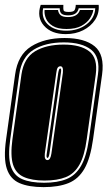

<svg xmlns="http://www.w3.org/2000/svg" viewBox="-27 -757 441 788"><path d="M152 11Q91 11 53 -5.5Q15 -22 1 -64.5Q-13 -107 -2 -185L35 -451Q46 -532 101 -566.5Q156 -601 238 -601Q320 -601 361.5 -567Q403 -533 392 -451L355 -186Q344 -107 319.5 -64.5Q295 -22 254 -5.5Q213 11 152 11ZM154 -7Q209 -7 246 -22Q283 -37 305.5 -76Q328 -115 338 -186L375 -451Q385 -523 347 -553Q309 -583 235 -583Q160 -583 111 -553Q62 -523 52 -451L15 -185Q5 -115 17 -76Q29 -37 63.5 -22Q98 -7 154 -7ZM156 -16Q104 -16 71 -30.5Q38 -45 26.5 -81.5Q15 -118 24 -185L61 -451Q71 -519 117 -546.5Q163 -574 234 -574Q304 -574 339.5 -546Q375 -518 366 -451L329 -186Q320 -118 299 -81Q278 -44 243 -30Q208 -16 156 -16ZM168 -100Q180 -100 184 -127L231 -458Q234 -485 221 -485Q214 -485 210 -479.5Q206 -474 204 -458L157 -127Q154 -100 168 -100ZM168 -109Q162 -109 165 -127L212 -458Q214 -469 216 -472.5Q218 -476 220 -476Q226 -476 223 -458L176 -127Q173 -109 168 -109ZM243 -617Q184 -617 153.5 -651.5Q123 -686 140 -737H233Q232 -719 234.5 -713.5Q237 -708 255 -708Q273 -708 278 -714Q283 -720 284 -737H378Q381 -703 363.5 -676Q346 -649 314.5 -633Q283 -617 243 -617ZM245 -631Q294 -631 328 -657Q362 -683 364 -723H296Q290 -694 253 -694Q234 -694 226 -700.5Q218 -707 218 -723H150Q142 -683 169 -657Q196 -631 245 -631ZM246 -638Q210 -638 189.5 -650.5Q169 -663 161.5 -681.5Q154 -700 156 -716H211Q213 -702 222 -694.5Q231 -687 252 -687Q292 -687 301 -716H356Q354 -700 342 -681.5Q330 -663 306.5 -650.5Q283 -638 246 -638Z"/></svg>

Font: Alumni Sans Collegiate One
Style: Italic
Weight: 400
Italic angle: -8°
Designer: Robert E. Leuschke
Foundry: Robert E. Leuschke
Version: Version 1.100